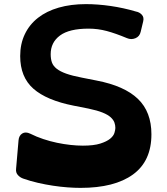

<svg xmlns="http://www.w3.org/2000/svg" viewBox="-20 -898 813 932"><path d="M371 14Q342 14 308 11.5Q274 9 237.5 3.5Q201 -2 164 -10.5Q127 -19 93 -31Q78 -36 67 -48Q56 -60 58 -78L70 -217Q72 -240 88 -250Q104 -260 127 -249Q157 -234 190 -223Q223 -212 256.5 -205Q290 -198 322 -194.5Q354 -191 382 -191Q435 -191 466.5 -201Q498 -211 514.5 -224.5Q531 -238 535.5 -253Q540 -268 540 -277Q540 -290 535.5 -303Q531 -316 517.5 -328.5Q504 -341 478 -351.5Q452 -362 409 -371L338 -385Q206 -411 142 -467.5Q78 -524 78 -626Q78 -685 100.5 -732Q123 -779 164.5 -811.5Q206 -844 265 -861Q324 -878 397 -878Q454 -878 516.5 -869Q579 -860 640 -842Q657 -839 668.5 -826.5Q680 -814 675 -794L663 -744Q658 -721 637.5 -712.5Q617 -704 596 -713Q541 -736 498 -747.5Q455 -759 410 -759Q316 -759 271 -725.5Q226 -692 226 -635Q226 -612 232 -595Q238 -578 255 -564.5Q272 -551 301.5 -540.5Q331 -530 378 -521L449 -507Q584 -481 649.5 -418Q715 -355 715 -246Q715 -116 625.5 -51Q536 14 371 14Z"/></svg>

Font: OpenDyslexic3
Style: Bold
Weight: 700
Designer: Abelardo Gonzalez
Version: Version 1.000;PS 001.001;hotconv 1.0.56